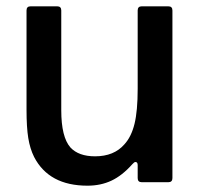

<svg xmlns="http://www.w3.org/2000/svg" viewBox="-20 -577 632 608"><path d="M88 -80Q75 -106 69.5 -140Q64 -174 64 -229V-544Q64 -557 77 -557H161Q174 -557 174 -544V-228Q174 -143 203 -110Q229 -82 281 -82Q341 -82 374 -120Q396 -144 406 -185Q416 -226 416 -296V-544Q416 -557 429 -557H513Q526 -557 526 -544V-13Q526 0 513 0H429Q416 0 416 -13V-54Q416 -64 409 -64Q405 -64 399 -57Q367 -21 333 -5Q299 11 257 11Q135 11 88 -80Z"/></svg>

Font: Open Sauce Two Medium
Style: Regular
Weight: 500
Designer: Alfredo Marco Pradil
Foundry: Creative Sauce Fz LLC
Version: Version 1.477